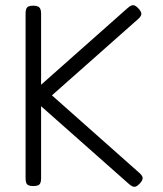

<svg xmlns="http://www.w3.org/2000/svg" viewBox="-20 -709 629 743"><path d="M108 11Q97 11 90.5 8Q84 5 81.5 -1.5Q79 -8 79 -19V-658Q79 -669 82 -675.5Q85 -682 91.5 -684.5Q98 -687 109 -687Q120 -687 126.5 -684Q133 -681 136 -674.5Q139 -668 139 -657V-381L474 -678Q483 -686 489.5 -688Q496 -690 502.5 -687Q509 -684 516 -676Q528 -663 527 -654Q526 -645 513 -634L181 -340L518 -41Q531 -30 532 -21Q533 -12 521 1Q514 9 507.5 12Q501 15 494.5 13Q488 11 479 3L139 -298V-18Q139 -7 136 -0.5Q133 6 126.5 8.5Q120 11 108 11Z"/></svg>

Font: Fredoka Light Light
Style: Regular
Weight: 300
Version: Version 2.001